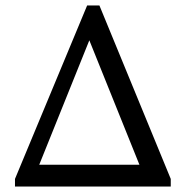

<svg xmlns="http://www.w3.org/2000/svg" viewBox="-20 -685 682 705"><path d="M35 0V-28L300 -665H345L607 -28V0ZM124 -80H492L308 -537Z"/></svg>

Font: Spectral SC
Style: Regular
Weight: 400
Designer: Jean-Baptiste Levee
Foundry: Production Type
Version: Version 2.001